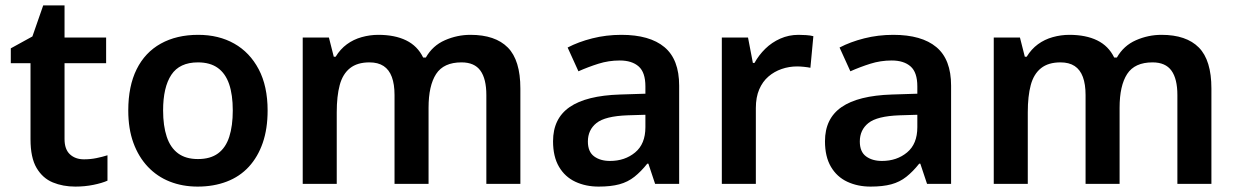

<svg xmlns="http://www.w3.org/2000/svg" viewBox="-20 -681 4583 711"><path d="M291 -91Q315 -91 337 -95.5Q359 -100 378 -106V-12Q358 -3 326 3.5Q294 10 259 10Q213 10 175.5 -5.5Q138 -21 115.5 -59Q93 -97 93 -165V-447H20V-502L100 -546L140 -661H219V-542H373V-447H219V-166Q219 -128 239 -109.5Q259 -91 291 -91Z M971 -272Q971 -204 953 -152Q935 -100 901.5 -63.5Q868 -27 819.5 -8.5Q771 10 712 10Q656 10 609 -8.5Q562 -27 527.5 -63.5Q493 -100 474 -152Q455 -204 455 -272Q455 -362 486 -424.5Q517 -487 575.5 -519.5Q634 -552 714 -552Q790 -552 847.5 -519.5Q905 -487 938 -424.5Q971 -362 971 -272ZM584 -272Q584 -215 597.5 -174.5Q611 -134 639.5 -113Q668 -92 713 -92Q759 -92 787.5 -113Q816 -134 829 -174.5Q842 -215 842 -272Q842 -330 828.5 -369.5Q815 -409 786.5 -429.5Q758 -450 713 -450Q645 -450 614.5 -404Q584 -358 584 -272Z M1722 -552Q1814 -552 1860.5 -505Q1907 -458 1907 -353V0H1781V-329Q1781 -389 1759 -419.5Q1737 -450 1689 -450Q1623 -450 1595 -407Q1567 -364 1567 -282V0H1441V-329Q1441 -369 1431 -396Q1421 -423 1400.5 -436.5Q1380 -450 1348 -450Q1303 -450 1276 -428.5Q1249 -407 1238 -366Q1227 -325 1227 -265V0H1101V-542H1198L1216 -471H1223Q1240 -499 1264.5 -517Q1289 -535 1319.5 -543.5Q1350 -552 1381 -552Q1442 -552 1484 -531.5Q1526 -511 1547 -468H1557Q1582 -512 1627.5 -532Q1673 -552 1722 -552Z M2281 -552Q2386 -552 2440.5 -506.5Q2495 -461 2495 -364V0H2406L2381 -75H2377Q2354 -46 2329.5 -26.5Q2305 -7 2273.5 1.5Q2242 10 2197 10Q2149 10 2110.5 -8Q2072 -26 2050 -63.5Q2028 -101 2028 -158Q2028 -242 2089.5 -284.5Q2151 -327 2276 -331L2370 -334V-361Q2370 -413 2345 -435Q2320 -457 2275 -457Q2234 -457 2196 -445Q2158 -433 2122 -417L2082 -505Q2122 -526 2173.5 -539Q2225 -552 2281 -552ZM2304 -254Q2221 -251 2189 -225.5Q2157 -200 2157 -157Q2157 -119 2180 -102Q2203 -85 2239 -85Q2294 -85 2332 -116.5Q2370 -148 2370 -210V-256Z M2937 -552Q2949 -552 2965 -551Q2981 -550 2992 -547L2981 -430Q2972 -432 2957.5 -433.5Q2943 -435 2932 -435Q2902 -435 2874.5 -425.5Q2847 -416 2825.5 -397.5Q2804 -379 2791.5 -350Q2779 -321 2779 -281V0H2653V-542H2750L2768 -448H2774Q2790 -477 2814 -500.5Q2838 -524 2869.5 -538Q2901 -552 2937 -552Z M3288 -552Q3393 -552 3447.5 -506.5Q3502 -461 3502 -364V0H3413L3388 -75H3384Q3361 -46 3336.5 -26.5Q3312 -7 3280.5 1.5Q3249 10 3204 10Q3156 10 3117.5 -8Q3079 -26 3057 -63.5Q3035 -101 3035 -158Q3035 -242 3096.5 -284.5Q3158 -327 3283 -331L3377 -334V-361Q3377 -413 3352 -435Q3327 -457 3282 -457Q3241 -457 3203 -445Q3165 -433 3129 -417L3089 -505Q3129 -526 3180.5 -539Q3232 -552 3288 -552ZM3311 -254Q3228 -251 3196 -225.5Q3164 -200 3164 -157Q3164 -119 3187 -102Q3210 -85 3246 -85Q3301 -85 3339 -116.5Q3377 -148 3377 -210V-256Z M4281 -552Q4373 -552 4419.5 -505Q4466 -458 4466 -353V0H4340V-329Q4340 -389 4318 -419.5Q4296 -450 4248 -450Q4182 -450 4154 -407Q4126 -364 4126 -282V0H4000V-329Q4000 -369 3990 -396Q3980 -423 3959.5 -436.5Q3939 -450 3907 -450Q3862 -450 3835 -428.5Q3808 -407 3797 -366Q3786 -325 3786 -265V0H3660V-542H3757L3775 -471H3782Q3799 -499 3823.5 -517Q3848 -535 3878.5 -543.5Q3909 -552 3940 -552Q4001 -552 4043 -531.5Q4085 -511 4106 -468H4116Q4141 -512 4186.5 -532Q4232 -552 4281 -552Z"/></svg>

Font: Noto Sans Hebrew SemiBold
Style: Regular
Weight: 600
Designer: Monotype Design Team
Foundry: Monotype Imaging Inc.
Version: Version 2.003